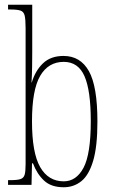

<svg xmlns="http://www.w3.org/2000/svg" viewBox="-20 -780 479 810"><path d="M249 10Q196 10 166 -18Q136 -46 119 -91H115L113 0H14V-20H24Q53 -20 66.5 -24.5Q80 -29 84 -43Q88 -57 88 -87V-661Q88 -698 84 -714.5Q80 -731 66 -735.5Q52 -740 23 -740H14V-760H116V-561Q116 -535 115.5 -499.5Q115 -464 113 -432H114Q129 -482 161.5 -513Q194 -544 248 -544Q319 -544 355 -480Q391 -416 391 -267Q391 -162 373 -101.5Q355 -41 323 -15.5Q291 10 249 10ZM249 -15Q302 -15 332.5 -72.5Q363 -130 363 -269Q363 -398 336.5 -458.5Q310 -519 249 -519Q184 -519 149.5 -460Q115 -401 115 -268Q115 -135 149.5 -75Q184 -15 249 -15Z"/></svg>

Font: Noto Serif Tamil ExtraCondensed Thin
Style: Regular
Weight: 100
Width: 2
Designer: Indian Type Foundry, Tom Grace, and the Monotype Design Team
Foundry: Monotype Imaging Inc.
Version: Version 2.004; ttfautohint (v1.8.4.7-5d5b)